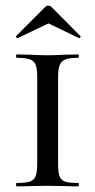

<svg xmlns="http://www.w3.org/2000/svg" viewBox="-20 -661 336 681"><path d="M257 -12Q260 -12 260 -6Q260 0 257 0Q228 0 212 -1L148 -2L86 -1Q69 0 39 0Q37 0 37 -6Q37 -12 39 -12Q71 -12 86 -17Q101 -22 106.5 -36.5Q112 -51 112 -81V-387Q112 -417 106.5 -431Q101 -445 86 -450.5Q71 -456 39 -456Q37 -456 37 -462Q37 -468 39 -468L86 -467Q124 -465 148 -465Q173 -465 213 -467L257 -468Q260 -468 260 -462Q260 -456 257 -456Q226 -456 211.5 -450Q197 -444 191.5 -429.5Q186 -415 186 -385V-81Q186 -51 191 -36.5Q196 -22 210.5 -17Q225 -12 257 -12ZM152 -641Q158 -641 163 -636L265 -533Q266 -533 266 -531Q266 -529 263.5 -527Q261 -525 260 -526L152 -578L43 -526Q41 -525 38 -528.5Q35 -532 37 -533L140 -636Q145 -641 152 -641Z"/></svg>

Font: Cormorant Unicase Medium
Style: Regular
Weight: 500
Designer: Christian Thalmann (Catharsis Fonts)
Foundry: Catharsis Fonts
Version: Version 4.000